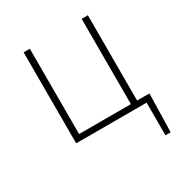

<svg xmlns="http://www.w3.org/2000/svg" viewBox="-168 -650 911 963"><g transform="rotate(-30 288.0 -169.0)"><path d="M513 189H543L548 -13V-33H477V-527H441V-33H141V-527H105V0H513Z"/></g></svg>

Font: Source Han Sans JP ExtraLight
Style: Regular
Weight: 250
Designer: Ryoko NISHIZUKA 西塚涼子 (kana, bopomofo & ideographs); Paul D. Hunt (Latin, Greek & Cyrillic); Sandoll Communications 산돌커뮤니
Foundry: Adobe
Version: Version 2.001;hotconv 1.0.107;makeotfexe 2.5.65593